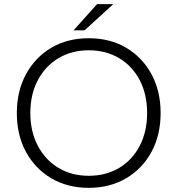

<svg xmlns="http://www.w3.org/2000/svg" viewBox="-20 -894 854 924"><path d="M407 10Q305 10 227 -36Q149 -82 105 -163Q61 -244 61 -350Q61 -456 105.5 -537.5Q150 -619 227.5 -664.5Q305 -710 407 -710Q510 -710 587.5 -664Q665 -618 709 -537Q753 -456 753 -350Q753 -244 709 -163Q665 -82 587 -36Q509 10 407 10ZM407 -48Q490 -48 553.5 -86Q617 -124 652.5 -192.5Q688 -261 688 -350Q688 -440 652.5 -508Q617 -576 553.5 -614Q490 -652 407 -652Q325 -652 261.5 -614Q198 -576 162 -508Q126 -440 126 -350Q126 -261 162 -192.5Q198 -124 261.5 -86Q325 -48 407 -48ZM334 -748 447 -874H525L387 -748Z"/></svg>

Font: REM ExtraLight
Style: Regular
Weight: 250
Designer: Octavio Pardo
Foundry: Ashler Design
Version: Version 1.005;gftools[0.9.28]